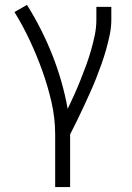

<svg xmlns="http://www.w3.org/2000/svg" viewBox="-20 -548 540 783"><path d="M205 215V0Q205 -66 190 -131.5Q175 -197 152.5 -259.5Q130 -322 102 -382Q74 -442 39 -499L90 -528Q151 -431 193.5 -323.5Q236 -216 256 -104Q270 -133 283 -162Q296 -191 308 -221Q320 -251 331 -281Q342 -311 351 -342Q360 -373 366.5 -404.5Q373 -436 373 -468V-520H434V-468Q434 -437 427.5 -406Q421 -375 412.5 -345Q404 -315 393.5 -285.5Q383 -256 371.5 -227Q360 -198 347 -169.5Q334 -141 321 -112.5Q308 -84 294 -56Q280 -28 266 0V215Z"/></svg>

Font: Iosevka Light
Style: Regular
Weight: 300
Monospace: yes
Designer: Belleve Invis
Foundry: Belleve Invis
Version: Version 32.5.0; ttfautohint (v1.8.4)